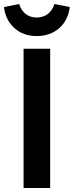

<svg xmlns="http://www.w3.org/2000/svg" viewBox="-36 -933 366 953"><path d="M146 -754C192 -754 230 -768 260 -795C289 -822 306 -857 310 -898L234 -913C222 -872 190 -846 146 -846C102 -846 72 -872 59 -913L-16 -898C-12 -857 5 -822 34 -795C63 -768 101 -754 146 -754ZM81 -691V0H213V-691Z"/></svg>

Font: Fira Sans Medium
Style: Regular
Weight: 500
Designer: Carrois Corporate & Edenspiekermann AG
Foundry: Carrois Corporate GbR & Edenspiekermann AG
Version: Version 4.203